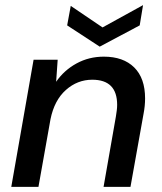

<svg xmlns="http://www.w3.org/2000/svg" viewBox="-20 -729 631 749"><path d="M24 0 111 -496H205L199 -410Q230 -455 278.5 -481.5Q327 -508 385 -508Q461 -508 503.5 -466Q546 -424 546 -345Q546 -316 540 -285L489 0H384L432 -274Q434 -287 435.5 -298Q437 -309 437 -320Q437 -418 340 -418Q282 -418 237 -378Q192 -338 177 -264L130 0ZM369 -547 242 -630 256 -706 380 -622 538 -709 525 -630Z"/></svg>

Font: Ultramarine Medium
Style: Italic
Weight: 500
Italic angle: -10°
Designer: Colophon Foundry, Jonny Pinhorn
Foundry: Colophon Foundry
Version: Version 1.200; ttfautohint (v1.8.3)